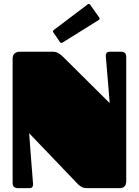

<svg xmlns="http://www.w3.org/2000/svg" viewBox="-20 -967 714 987"><path d="M605 -701.2Q614.3 -701.2 621.6 -695.3Q628.9 -689.5 628.9 -672.9V-36.1Q628.9 0 594.7 0H425.3Q409.2 0 398.7 -6.3Q388.2 -12.7 379.9 -21L129.9 -282.2Q134.3 -218.8 138.7 -165.5Q140.1 -142.6 142.1 -120.1Q144 -97.7 145.5 -78.1Q147 -58.6 148.2 -43.9Q149.4 -29.3 149.9 -22.9Q150.9 -14.6 147.2 -7.3Q143.6 0 130.4 0H68.8Q60.1 0 52.5 -5.6Q44.9 -11.2 44.9 -27.8V-665Q44.9 -701.2 85 -701.2H250Q268.6 -701.2 281 -693.4Q293.5 -685.5 306.2 -672.9L543.9 -437Q539.1 -495.1 535.2 -544.4Q533.2 -565.4 531.5 -586.4Q529.8 -607.4 528.3 -625.7Q526.9 -644 525.6 -657.7Q524.4 -671.4 523.9 -678.2Q522.9 -686 527.1 -693.6Q531.2 -701.2 546.4 -701.2ZM302.7 -749Q300.8 -748 299.3 -747.1Q297.9 -746.1 296.4 -746.1Q291 -746.1 288.1 -751L255.4 -798.8Q252.4 -802.2 252.4 -805.7Q252.4 -809.1 256.8 -813L429.7 -943.8Q433.1 -946.8 436.5 -946.8Q439.9 -946.8 443.8 -942.4L488.8 -878.9Q492.2 -875 492.2 -871.6Q492.2 -867.2 487.8 -864.3Z"/></svg>

Font: Fascinate
Style: Regular
Weight: 900
Designer: Astigmatic (AOETI)
Foundry: Astigmatic (AOETI)
Version: Version 1.000